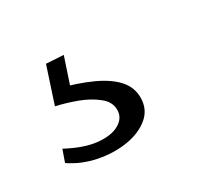

<svg xmlns="http://www.w3.org/2000/svg" viewBox="-65 -106 419 397"><g transform="rotate(-30 144.5 92.0)"><path d="M10 175 20 146.5Q60 168 91.2 171Q122.5 174 140.5 163.2Q158.5 152.5 158.5 134Q159 115 141.2 100.8Q123.5 86.5 98.5 77.2Q73.5 68 50.5 63L78.5 -22.5L119.5 -20L92.5 61L71.5 33.5Q115.5 44.5 147.2 59Q179 73.5 196 92.2Q213 111 213 135.5Q213 164 192.2 181Q171.5 198 139.5 203Q107.5 208 72.8 201Q38 194 10 175Z"/></g></svg>

Font: Karla Light
Style: Italic
Weight: 300
Italic angle: -8°
Designer: Jonathan Pinhorn
Version: Version 2.004;gftools[0.9.33]